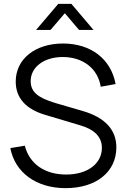

<svg xmlns="http://www.w3.org/2000/svg" viewBox="-20 -960 656 995"><path d="M167 -805H242L316 -891.5L389.5 -805H464.5L350 -940H282ZM320 15C478.5 15 583 -69 583 -196.5C583 -288 523.5 -351.5 408 -385L267.5 -426C174.5 -453.5 139 -484.5 139 -540C139 -610.5 205.5 -664.5 305.5 -664.5C410.5 -664.5 487.5 -604 502 -510.5L579 -524.5C555.5 -654 451 -734.5 306.5 -734.5C162 -734.5 61.5 -654 61.5 -537.5C61.5 -453 113 -394.5 215 -364.5L397.5 -310C471.5 -288 508 -249 508 -194C508 -111.5 433 -55.5 323 -55.5C211.5 -55.5 133 -110.5 108.5 -205L33.5 -192.5C58 -65 168.5 15 320 15Z"/></svg>

Font: Vela Sans
Style: Regular
Weight: 400
Designer: Principal design: Mikhail Sharanda - project Manrope.
Design modification: Ravid Balaliev
Foundry: Mikhail Sharanda
Version: Version 1.001